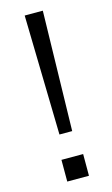

<svg xmlns="http://www.w3.org/2000/svg" viewBox="-116 -784 483 829"><g transform="rotate(-15 125.5 -370.0)"><path d="M97 -205 85 -740H166L154 -205ZM77 0V-97H174V0Z"/></g></svg>

Font: Instrument Sans SemiCondensed
Style: Regular
Weight: 400
Width: 4
Designer: Rodrigo Fuenzalida
Foundry: fragTYPE
Version: Version 1.000;gftools[0.9.28]